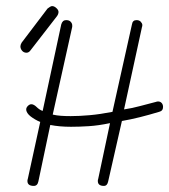

<svg xmlns="http://www.w3.org/2000/svg" viewBox="-20 -617 555 630"><path d="M181 -537Q185 -551 197 -551Q207 -551 212 -545.5Q217 -540 217 -534Q217 -532 217 -531Q217 -530 217 -529L153 -241Q166 -238 180.5 -237Q195 -236 212 -236Q240 -236 274 -239Q308 -242 349 -250L413 -537Q415 -551 428 -551Q437 -551 442 -545.5Q447 -540 447 -535Q447 -530 446 -529L387 -258Q414 -262 439.5 -269Q465 -276 493 -283Q494 -284 499 -284Q506 -284 510.5 -279Q515 -274 515 -266Q515 -253 502 -250Q469 -240 439 -232.5Q409 -225 380 -220L335 -22Q332 -7 321 -7Q301 -7 301 -23Q301 -28 302 -29L341 -213Q303 -205 271.5 -203Q240 -201 213 -201Q194 -201 177 -202.5Q160 -204 145 -207L106 -22Q103 -7 91 -7Q70 -7 70 -23Q70 -28 71 -29L112 -217Q104 -220 95.5 -225Q87 -230 80.5 -235Q74 -240 70 -246Q66 -252 66 -258Q66 -264 71.5 -269.5Q77 -275 83 -275Q87 -275 91.5 -272.5Q96 -270 100 -266Q104 -262 109 -258.5Q114 -255 120 -253ZM81 -453Q75 -444 67 -444Q58 -444 52.5 -450.5Q47 -457 47 -465Q47 -470 51 -477L136 -589Q140 -592 144 -594.5Q148 -597 151 -597Q158 -597 165 -590.5Q172 -584 172 -578Q172 -571 167 -564Z"/></svg>

Font: Gruenewald VA
Style: Regular
Weight: 400
Designer: Peter Wiegel
Foundry: Peter Wiegel, nach dem Schriftentwurf von Dr. H. Gr¸newald
Version: Version 0.007